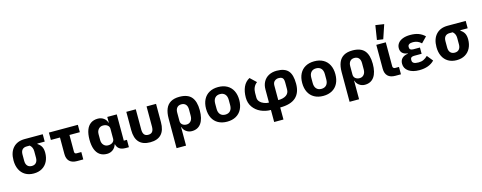

<svg xmlns="http://www.w3.org/2000/svg" viewBox="-33 -1755 7267 2894"><g transform="rotate(-15 3600.0 -308.0)"><path d="M449 -410V-402Q489 -377 508.5 -340.5Q528 -304 528 -247Q528 -171 498.5 -112Q469 -53 413.5 -20.5Q358 12 282 12Q206 12 150.5 -21Q95 -54 65.5 -115Q36 -176 36 -257Q36 -384 101 -454.5Q166 -525 282 -525H564V-410ZM282 -410Q238 -410 214 -384.5Q190 -359 190 -310V-209Q190 -160 214 -132.5Q238 -105 282 -105Q326 -105 350 -132.5Q374 -160 374 -209V-310Q374 -343 362.5 -368Q351 -393 330 -410Z M958 0Q882 0 842 -39Q802 -78 802 -153V-410H660V-525H1112V-410H950V-148Q950 -132 958.5 -123.5Q967 -115 983 -115H1056V0Z M1768 0H1718Q1656 0 1621.5 -24.5Q1587 -49 1576 -96H1571Q1556 -46 1516.5 -17Q1477 12 1425 12Q1359 12 1314 -19.5Q1269 -51 1246 -112.5Q1223 -174 1223 -263Q1223 -352 1246 -413Q1269 -474 1314 -505.5Q1359 -537 1425 -537Q1476 -537 1515.5 -509Q1555 -481 1566 -437H1571V-525H1719V-115H1768ZM1571 -185V-340Q1571 -375 1544 -396Q1517 -417 1474 -417Q1432 -417 1404.5 -387Q1377 -357 1377 -308V-217Q1377 -168 1404.5 -138Q1432 -108 1474 -108Q1517 -108 1544 -129Q1571 -150 1571 -185Z M2016 -210Q2016 -157 2036.5 -131Q2057 -105 2100 -105Q2143 -105 2163.5 -131Q2184 -157 2184 -210V-525H2332V-239Q2332 -114 2273.5 -51Q2215 12 2100 12Q1985 12 1926.5 -51Q1868 -114 1868 -239V-525H2016Z M2458 -263Q2458 -353 2483.5 -414Q2509 -475 2562.5 -506Q2616 -537 2698 -537Q2827 -537 2885.5 -468.5Q2944 -400 2944 -263Q2944 -130 2894 -59Q2844 12 2749 12Q2700 12 2661 -16.5Q2622 -45 2611 -88H2606V200H2458ZM2790 -217V-316Q2790 -365 2766 -392.5Q2742 -420 2698 -420Q2654 -420 2630 -392.5Q2606 -365 2606 -316V-185Q2606 -148 2632 -126.5Q2658 -105 2698 -105Q2738 -105 2764 -134.5Q2790 -164 2790 -217Z M3041 -258Q3041 -341 3072 -402Q3103 -463 3161.5 -495.5Q3220 -528 3300 -528Q3380 -528 3438.5 -495.5Q3497 -463 3528 -402Q3559 -341 3559 -258Q3559 -175 3528 -114Q3497 -53 3438.5 -20.5Q3380 12 3300 12Q3220 12 3161.5 -20.5Q3103 -53 3072 -114Q3041 -175 3041 -258ZM3406 -217V-299Q3406 -356 3378 -387Q3350 -418 3300 -418Q3250 -418 3222 -387Q3194 -356 3194 -299V-217Q3194 -160 3222 -129Q3250 -98 3300 -98Q3350 -98 3378 -129Q3406 -160 3406 -217Z M3981 12Q3897 12 3824.5 -21Q3752 -54 3707.5 -117Q3663 -180 3663 -265Q3663 -360 3694.5 -430.5Q3726 -501 3793 -537L3887 -448Q3851 -421 3834 -383Q3817 -345 3817 -299V-225Q3817 -187 3843.5 -159Q3870 -131 3908 -117Q3946 -103 3981 -103V-309Q3981 -377 4010 -429Q4039 -481 4092.5 -509Q4146 -537 4216 -537Q4339 -537 4394.5 -475.5Q4450 -414 4450 -272Q4450 -132 4370.5 -60Q4291 12 4126 12V200H3981ZM4126 -103Q4205 -103 4250.5 -134Q4296 -165 4296 -225V-330Q4296 -365 4288.5 -384.5Q4281 -404 4263.5 -413Q4246 -422 4216 -422Q4181 -422 4153.5 -399.5Q4126 -377 4126 -330Z M4541 -258Q4541 -341 4572 -402Q4603 -463 4661.5 -495.5Q4720 -528 4800 -528Q4880 -528 4938.5 -495.5Q4997 -463 5028 -402Q5059 -341 5059 -258Q5059 -175 5028 -114Q4997 -53 4938.5 -20.5Q4880 12 4800 12Q4720 12 4661.5 -20.5Q4603 -53 4572 -114Q4541 -175 4541 -258ZM4906 -217V-299Q4906 -356 4878 -387Q4850 -418 4800 -418Q4750 -418 4722 -387Q4694 -356 4694 -299V-217Q4694 -160 4722 -129Q4750 -98 4800 -98Q4850 -98 4878 -129Q4906 -160 4906 -217Z M5158 -263Q5158 -353 5183.5 -414Q5209 -475 5262.5 -506Q5316 -537 5398 -537Q5527 -537 5585.5 -468.5Q5644 -400 5644 -263Q5644 -130 5594 -59Q5544 12 5449 12Q5400 12 5361 -16.5Q5322 -45 5311 -88H5306V200H5158ZM5490 -217V-316Q5490 -365 5466 -392.5Q5442 -420 5398 -420Q5354 -420 5330 -392.5Q5306 -365 5306 -316V-185Q5306 -148 5332 -126.5Q5358 -105 5398 -105Q5438 -105 5464 -134.5Q5490 -164 5490 -217Z M6013 0H5925Q5849 0 5809 -39Q5769 -78 5769 -153V-525H5917V-149Q5917 -135 5927 -125Q5937 -115 5951 -115H6013ZM5797 -593 5832 -816 5965 -796 5892 -579Z M6535 -75Q6496 -33 6436.5 -10.5Q6377 12 6300 12Q6195 12 6132.5 -31.5Q6070 -75 6070 -148Q6070 -202 6102.5 -233.5Q6135 -265 6194 -273V-278Q6138 -285 6110.5 -313Q6083 -341 6083 -388Q6083 -431 6108.5 -465Q6134 -499 6183 -518Q6232 -537 6301 -537Q6375 -537 6429 -517Q6483 -497 6526 -455L6441 -368Q6415 -394 6382.5 -407.5Q6350 -421 6312 -421Q6273 -421 6252.5 -408Q6232 -395 6232 -371V-361Q6232 -338 6247 -327Q6262 -316 6291 -316H6394V-218H6278Q6249 -218 6234 -207Q6219 -196 6219 -173V-162Q6219 -133 6242.5 -118.5Q6266 -104 6318 -104Q6362 -104 6396 -120Q6430 -136 6461 -167Z M7049 -410V-402Q7089 -377 7108.5 -340.5Q7128 -304 7128 -247Q7128 -171 7098.5 -112Q7069 -53 7013.5 -20.5Q6958 12 6882 12Q6806 12 6750.5 -21Q6695 -54 6665.5 -115Q6636 -176 6636 -257Q6636 -384 6701 -454.5Q6766 -525 6882 -525H7164V-410ZM6882 -410Q6838 -410 6814 -384.5Q6790 -359 6790 -310V-209Q6790 -160 6814 -132.5Q6838 -105 6882 -105Q6926 -105 6950 -132.5Q6974 -160 6974 -209V-310Q6974 -343 6962.5 -368Q6951 -393 6930 -410Z"/></g></svg>

Font: iA Writer Duo V
Style: Regular
Weight: 400
Designer: Mike Abbink, Paul van der Laan, Pieter van Rosmalen, Oliver Reichenstein
Foundry: Information Architects Inc.
Version: Version 2.000